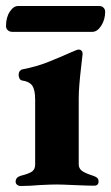

<svg xmlns="http://www.w3.org/2000/svg" viewBox="-32 -616 370 639"><path d="M20 -11Q20 -26 37 -31Q65 -38 75 -45.5Q85 -53 85 -68V-284Q85 -318 75 -331.5Q65 -345 42 -348Q36 -349 33 -354.5Q30 -360 30 -367Q30 -374 33.5 -379Q37 -384 42 -385Q88 -394 124 -408Q160 -422 207 -443Q225 -451 229 -451Q236 -451 239.5 -447Q243 -443 243 -437L238 -393Q230 -325 230 -288V-69Q230 -56 240 -48Q250 -40 278 -31Q287 -28 291.5 -24Q296 -20 296 -12Q296 2 281 2Q262 2 216 0Q172 -2 156 -2Q139 -2 99 0Q67 3 36 3Q30 3 25 -1Q20 -5 20 -11ZM-12 -529Q-12 -558 0.5 -577Q13 -596 28 -596H298Q307 -596 312.5 -590.5Q318 -585 318 -577Q318 -551 305 -530.5Q292 -510 275 -510H9Q0 -510 -6 -515.5Q-12 -521 -12 -529Z"/></svg>

Font: EB Garamond ExtraBold
Style: Regular
Weight: 800
Designer: Georg Duffner and Octavio Pardo
Foundry: Georg Duffner
Version: Version 1.000